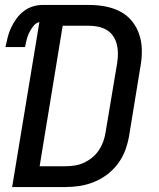

<svg xmlns="http://www.w3.org/2000/svg" viewBox="-20 -755 640 775"><path d="M29 0 139 -666Q124 -662 114 -649Q104 -636 97.5 -622.5Q91 -609 87.5 -594.5Q84 -580 81 -565H2Q6 -585 11 -604.5Q16 -624 24.5 -642.5Q33 -661 45.5 -678.5Q58 -696 74.5 -709Q91 -722 111 -728.5Q131 -735 150 -735H340Q373 -735 405 -729Q437 -723 465 -708.5Q493 -694 512.5 -670Q532 -646 542 -616Q552 -586 552.5 -553Q553 -520 547 -487L501 -206Q496 -177 485.5 -148.5Q475 -120 456.5 -95Q438 -70 413 -51Q388 -32 359.5 -20.5Q331 -9 302 -4.5Q273 0 244 0ZM140 -84H244Q263 -84 282 -87Q301 -90 318.5 -98Q336 -106 352 -119Q368 -132 379 -148.5Q390 -165 396.5 -183Q403 -201 406 -220L453 -501Q456 -520 456 -539Q456 -558 451.5 -576Q447 -594 437 -609Q427 -624 411.5 -633.5Q396 -643 377.5 -647Q359 -651 340 -651H233Z"/></svg>

Font: Iosevka Aile Medium
Style: Italic
Weight: 500
Italic angle: -9°
Designer: Belleve Invis
Foundry: Belleve Invis
Version: Version 31.1.0; ttfautohint (v1.8.4)